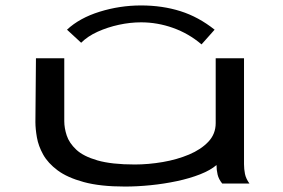

<svg xmlns="http://www.w3.org/2000/svg" viewBox="-20 -674 1040 705"><path d="M439 11Q348 11 287.5 -5.5Q227 -22 191.5 -48.5Q156 -75 138.5 -106.5Q121 -138 115.5 -169.5Q110 -201 110 -226L112 -460H216V-229Q216 -204 225 -176.5Q234 -149 260 -124.5Q286 -100 338 -85Q390 -70 475 -70Q525 -70 577.5 -79Q630 -88 674 -106.5Q718 -125 745 -153.5Q772 -182 772 -222V-460H876V-71Q876 -53 879.5 -35.5Q883 -18 896 0H796Q783 -16 779 -33Q775 -50 775 -68Q753 -49 715 -34Q677 -19 630 -9Q583 1 533.5 6Q484 11 439 11ZM278 -517 226 -565Q272 -608 346 -631Q420 -654 498 -654Q576 -654 642.5 -633Q709 -612 768 -565L720 -511Q673 -551 615.5 -571.5Q558 -592 498 -592Q458 -592 416.5 -583Q375 -574 338.5 -557.5Q302 -541 278 -517Z"/></svg>

Font: Inconsolata UltraExpanded Medium
Style: Regular
Weight: 500
Width: 9
Monospace: yes
Designer: Raph Levien, Cyreal, Brenton Simpson
Foundry: Raph Levien, Cyreal, Google
Version: Version 3.001; ttfautohint (v1.8.2.53-6de2)